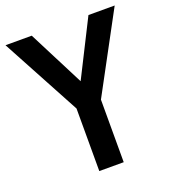

<svg xmlns="http://www.w3.org/2000/svg" viewBox="-137 -797 799 894"><g transform="rotate(-20 262.5 -350.0)"><path d="M202 0V-310L-8 -700H122L263.5 -423L403 -700H533L323 -310V0Z"/></g></svg>

Font: Cabin Condensed
Style: Bold
Weight: 700
Width: 3
Designer: Pablo Impallari
Foundry: Pablo Impallari. http://www.impallari.com Igino Marini. http://www.ikern.com
Version: Version 3.001; ttfautohint (v1.8.3)